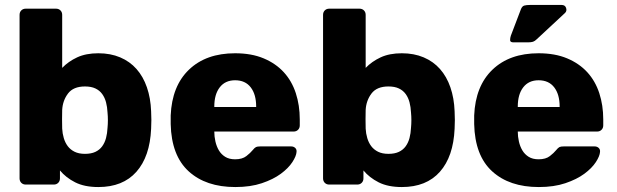

<svg xmlns="http://www.w3.org/2000/svg" viewBox="-20 -745 2490 775"><path d="M377 10Q321 10 283.5 -9Q246 -28 222 -57V-25Q222 -14 215 -7Q208 0 197 0H84Q73 0 66 -7Q59 -14 59 -25V-685Q59 -696 66 -703Q73 -710 84 -710H206Q217 -710 224 -703Q231 -696 231 -685V-471Q256 -497 291.5 -513.5Q327 -530 377 -530Q426 -530 465 -513.5Q504 -497 531 -466.5Q558 -436 573 -392.5Q588 -349 590 -296Q591 -276 591 -260.5Q591 -245 590 -225Q585 -113 530.5 -51.5Q476 10 377 10ZM323 -124Q348 -124 365 -132Q382 -140 392.5 -154.5Q403 -169 408 -188Q413 -207 414 -229Q417 -260 414 -291Q413 -313 408 -332Q403 -351 392.5 -365.5Q382 -380 365 -388Q348 -396 323 -396Q276 -396 254.5 -367.5Q233 -339 231 -301Q230 -264 231 -226Q232 -206 237.5 -187.5Q243 -169 253.5 -155Q264 -141 281 -132.5Q298 -124 323 -124Z M930 10Q811 10 741.5 -53.5Q672 -117 669 -244V-279Q674 -398 743 -464Q812 -530 929 -530Q995 -530 1044 -509.5Q1093 -489 1125.5 -453.5Q1158 -418 1174 -369Q1190 -320 1190 -263V-239Q1190 -228 1183 -221Q1176 -214 1165 -214H845Q845 -194 849.5 -174Q854 -154 863.5 -138Q873 -122 889 -112Q905 -102 929 -102Q958 -102 974.5 -115Q991 -128 999 -138Q1008 -149 1013.5 -151.5Q1019 -154 1031 -154H1155Q1165 -154 1171.5 -148Q1178 -142 1177 -132Q1176 -115 1160 -90.5Q1144 -66 1113.5 -43.5Q1083 -21 1037 -5.5Q991 10 930 10ZM845 -313H1014V-315Q1014 -364 992 -392.5Q970 -421 929 -421Q889 -421 867 -392.5Q845 -364 845 -315Z M1602 10Q1546 10 1508.5 -9Q1471 -28 1447 -57V-25Q1447 -14 1440 -7Q1433 0 1422 0H1309Q1298 0 1291 -7Q1284 -14 1284 -25V-685Q1284 -696 1291 -703Q1298 -710 1309 -710H1431Q1442 -710 1449 -703Q1456 -696 1456 -685V-471Q1481 -497 1516.5 -513.5Q1552 -530 1602 -530Q1651 -530 1690 -513.5Q1729 -497 1756 -466.5Q1783 -436 1798 -392.5Q1813 -349 1815 -296Q1816 -276 1816 -260.5Q1816 -245 1815 -225Q1810 -113 1755.5 -51.5Q1701 10 1602 10ZM1548 -124Q1573 -124 1590 -132Q1607 -140 1617.5 -154.5Q1628 -169 1633 -188Q1638 -207 1639 -229Q1642 -260 1639 -291Q1638 -313 1633 -332Q1628 -351 1617.5 -365.5Q1607 -380 1590 -388Q1573 -396 1548 -396Q1501 -396 1479.5 -367.5Q1458 -339 1456 -301Q1455 -264 1456 -226Q1457 -206 1462.5 -187.5Q1468 -169 1478.5 -155Q1489 -141 1506 -132.5Q1523 -124 1548 -124Z M2155 10Q2036 10 1966.5 -53.5Q1897 -117 1894 -244V-279Q1899 -398 1968 -464Q2037 -530 2154 -530Q2220 -530 2269 -509.5Q2318 -489 2350.5 -453.5Q2383 -418 2399 -369Q2415 -320 2415 -263V-239Q2415 -228 2408 -221Q2401 -214 2390 -214H2070Q2070 -194 2074.5 -174Q2079 -154 2088.5 -138Q2098 -122 2114 -112Q2130 -102 2154 -102Q2183 -102 2199.5 -115Q2216 -128 2224 -138Q2233 -149 2238.5 -151.5Q2244 -154 2256 -154H2380Q2390 -154 2396.5 -148Q2403 -142 2402 -132Q2401 -115 2385 -90.5Q2369 -66 2338.5 -43.5Q2308 -21 2262 -5.5Q2216 10 2155 10ZM2070 -313H2239V-315Q2239 -364 2217 -392.5Q2195 -421 2154 -421Q2114 -421 2092 -392.5Q2070 -364 2070 -315ZM2053 -574Q2039 -574 2039 -583Q2039 -592 2042 -601L2082 -706Q2087 -720 2096 -722.5Q2105 -725 2119 -725H2247Q2261 -725 2265 -713Q2269 -701 2261 -693L2147 -587Q2139 -579 2131.5 -576.5Q2124 -574 2110 -574Z"/></svg>

Font: Fz Rubik
Style: Bold
Weight: 700
Designer: Hubert and Fischer
Foundry: Hubert and Fischer
Version: Vit hóa bi FontZin.com